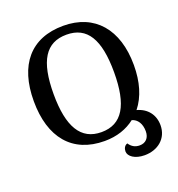

<svg xmlns="http://www.w3.org/2000/svg" viewBox="-157 -854 1072 1158"><g transform="rotate(-20 379.0 -275.0)"><path d="M574 176C659 176 725 123 725 38C725 -28 687 -79 620 -97C672 -162 698 -250 698 -358C698 -588 579 -726 378 -726C168 -726 56 -590 56 -359C56 -125 170 13 377 13C456 13 521 -10 572 -50C607 -40 629 -7 629 42C629 85 604 110 566 110C536 110 515 97 499 73C481 78 472 96 472 115C472 146 511 176 574 176ZM377 -44C245 -44 183 -148 183 -358C183 -571 245 -669 378 -669C510 -669 571 -570 571 -358C571 -147 510 -44 377 -44Z"/></g></svg>

Font: Noto Serif Georgian Medium
Style: Regular
Weight: 500
Designer: Monotype Design Team, Akaki Razmadze
Foundry: Google LLC
Version: Version 2.003